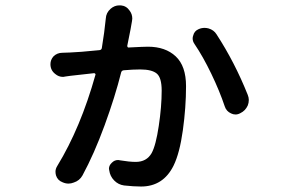

<svg xmlns="http://www.w3.org/2000/svg" viewBox="-20 -637 1040 708"><path d="M370.1 -568.4Q371.1 -589.8 387.7 -604.5Q402.3 -617.2 419.9 -617.2Q422.9 -617.2 425.8 -617.2Q446.3 -615.2 458 -597.7Q467.8 -585 467.8 -568.4Q467.8 -564.5 466.8 -559.6Q464.8 -543.9 449.2 -467.8Q449.2 -465.8 450.7 -463.4Q452.1 -460.9 455.1 -461.9Q510.7 -464.8 525.4 -464.8Q589.8 -464.8 627.9 -429.2Q666 -393.6 666 -319.3Q666 -241.2 654.3 -156.7Q642.6 -72.3 620.1 -26.4Q582 50.8 500 50.8Q472.7 50.8 437.5 46.9Q416 43.9 400.9 28.3Q385.7 12.7 382.8 -8.8Q381.8 -11.7 381.8 -14.6Q381.8 -27.3 392.6 -37.1Q402.3 -46.9 415 -46.9Q418.9 -46.9 421.9 -45.9Q457 -40 480.5 -40Q520.5 -40 539.1 -72.3Q554.7 -100.6 565.4 -172.4Q576.2 -244.1 576.2 -302.7Q576.2 -350.6 558.1 -365.7Q540 -380.9 497.1 -380.9Q469.7 -380.9 436.5 -377.9Q428.7 -377 426.8 -370.1Q404.3 -280.3 365.7 -174.8Q327.1 -69.3 284.2 9.8Q273.4 29.3 252 36.1Q242.2 40 232.4 40Q221.7 40 210.9 35.2Q192.4 28.3 186.5 9.8Q184.6 2.9 184.6 -3.9Q184.6 -14.6 191.4 -25.4Q277.3 -166 332 -361.3Q333 -363.3 331.1 -365.2Q329.1 -367.2 327.1 -367.2Q263.7 -360.4 239.3 -357.4Q232.4 -356.4 218.8 -354.5Q215.8 -353.5 211.9 -353.5Q196.3 -353.5 183.6 -364.3Q166 -377.9 166 -400.4Q166 -416 176.8 -428.7Q190.4 -442.4 210 -442.4Q222.7 -442.4 238.3 -443.4Q269.5 -444.3 346.7 -452.1Q354.5 -453.1 355.5 -460Q365.2 -518.6 370.1 -568.4ZM697.3 -474.6Q690.4 -484.4 690.4 -495.1Q690.4 -501 692.4 -505.9Q696.3 -522.5 711.9 -529.3Q722.7 -534.2 734.4 -534.2Q741.2 -534.2 749 -532.2Q768.6 -526.4 778.3 -510.7Q845.7 -407.2 893.6 -287.1Q897.5 -277.3 897.5 -268.6Q897.5 -257.8 893.6 -248Q884.8 -228.5 866.2 -219.7Q857.4 -214.8 848.6 -214.8Q839.8 -214.8 832 -218.8Q814.5 -226.6 808.6 -245.1Q790 -300.8 759.3 -364.7Q728.5 -428.7 697.3 -474.6Z"/></svg>

Font: Gen Jyuu Gothic Medium
Style: Regular
Weight: 500
Designer: [Source Han Sans]
Ryoko NISHIZUKA  (kana & ideographs); Paul D. Hunt (Latin, Greek & Cyrillic); Wenlong ZHANG  (bopomofo
Version: Version 1.002.20150607